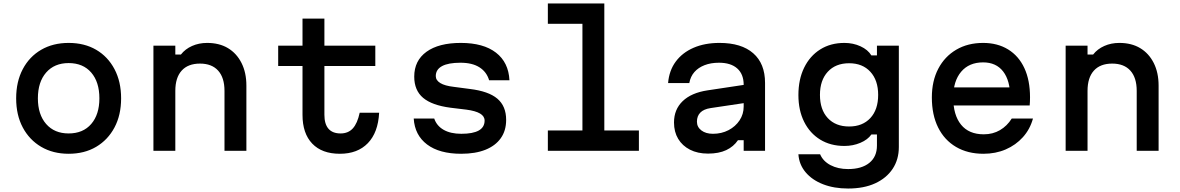

<svg xmlns="http://www.w3.org/2000/svg" viewBox="-20 -868 6790 1105"><path d="M375 17Q285 17 217 -23Q149 -63 111 -134.5Q73 -206 73 -302Q73 -398 111 -470Q149 -542 217 -581.5Q285 -621 375 -621Q466 -621 533.5 -581.5Q601 -542 639 -470Q677 -398 677 -302Q677 -206 639 -134.5Q601 -63 533.5 -23Q466 17 375 17ZM375 -100Q458 -100 505 -154.5Q552 -209 552 -302Q552 -396 505 -450.5Q458 -505 375 -505Q293 -505 245.5 -450.5Q198 -396 198 -302Q198 -209 245.5 -154.5Q293 -100 375 -100Z M863 0V-605H989V-554H1021Q1046 -586 1085.5 -603.5Q1125 -621 1172 -621Q1242 -621 1292 -591Q1342 -561 1370 -505.5Q1398 -450 1398 -375V0H1272V-345Q1272 -421 1235.5 -461.5Q1199 -502 1131 -502Q1062 -502 1025.5 -461.5Q989 -421 989 -345V0Z M1847 -761V-605H2140V-488H1847V-207Q1847 -154 1870.5 -127Q1894 -100 1940 -100Q1984 -100 2010.5 -129Q2037 -158 2050 -219H2162Q2156 -105 2097 -44Q2038 17 1936 17Q1833 17 1777 -41.5Q1721 -100 1721 -207V-488H1581V-605H1721V-761Z M2479 -186Q2493 -144 2533 -121Q2573 -98 2635 -98Q2702 -98 2735.5 -117Q2769 -136 2769 -174Q2769 -199 2743 -214.5Q2717 -230 2664 -237L2573 -248Q2466 -262 2415 -305Q2364 -348 2364 -427Q2364 -519 2434.5 -570Q2505 -621 2632 -621Q2762 -621 2834.5 -565Q2907 -509 2912 -406H2795Q2781 -454 2739.5 -480.5Q2698 -507 2630 -507Q2560 -507 2524 -487.5Q2488 -468 2488 -430Q2488 -406 2514 -390Q2540 -374 2593 -368L2684 -356Q2792 -343 2842.5 -300Q2893 -257 2893 -178Q2893 -116 2862 -72.5Q2831 -29 2773.5 -6Q2716 17 2634 17Q2509 17 2438 -36.5Q2367 -90 2361 -186Z M3133 -848H3458V-117H3657V0H3133V-117H3332V-731H3133Z M4271 -381V-276L4070 -246Q4030 -240 4010.5 -220Q3991 -200 3991 -168Q3991 -137 4016.5 -117.5Q4042 -98 4083 -98Q4133 -98 4173 -119Q4213 -140 4236.5 -175.5Q4260 -211 4260 -255V-380Q4260 -441 4223 -474Q4186 -507 4118 -507Q4071 -507 4035 -493Q3999 -479 3976.5 -453.5Q3954 -428 3947 -390H3825Q3831 -462 3869 -513.5Q3907 -565 3971.5 -593Q4036 -621 4121 -621Q4247 -621 4315 -561.5Q4383 -502 4383 -391V0H4260V-61H4227Q4202 -24 4159.5 -4Q4117 16 4055 16Q3995 16 3951 -6.5Q3907 -29 3883 -69Q3859 -109 3859 -163Q3859 -238 3909 -286Q3959 -334 4052 -348Z M5153 -22Q5153 50 5117.5 103.5Q5082 157 5017 187Q4952 217 4861 217Q4780 217 4717 192.5Q4654 168 4616.5 123.5Q4579 79 4575 20H4700Q4717 60 4760 82.5Q4803 105 4861 105Q4939 105 4983 69.5Q5027 34 5027 -30V-94H4995Q4974 -64 4931.5 -46Q4889 -28 4840 -28Q4760 -28 4700.5 -64.5Q4641 -101 4608 -167Q4575 -233 4575 -321Q4575 -411 4608 -478.5Q4641 -546 4700.5 -583.5Q4760 -621 4840 -621Q4890 -621 4932.5 -601.5Q4975 -582 4995 -549H5027V-605H5153ZM4699 -322Q4699 -237 4744 -188.5Q4789 -140 4867 -140Q4944 -140 4989 -188.5Q5034 -237 5034 -322Q5034 -406 4989 -455Q4944 -504 4867 -504Q4789 -504 4744 -455Q4699 -406 4699 -322Z M5442 -365H5835L5794 -307Q5794 -404 5753.5 -456.5Q5713 -509 5638 -509Q5557 -509 5511.5 -455Q5466 -401 5466 -307Q5466 -206 5511 -150.5Q5556 -95 5642 -95Q5694 -95 5735 -119Q5776 -143 5803 -186H5925Q5908 -124 5867 -78.5Q5826 -33 5768 -8Q5710 17 5640 17Q5549 17 5482 -22.5Q5415 -62 5379 -134.5Q5343 -207 5343 -307Q5343 -402 5380 -472.5Q5417 -543 5483.5 -582Q5550 -621 5638 -621Q5721 -621 5782 -583.5Q5843 -546 5875.5 -476Q5908 -406 5908 -308Q5908 -296 5907.5 -284Q5907 -272 5906 -261H5442Z M6113 0V-605H6239V-554H6271Q6296 -586 6335.5 -603.5Q6375 -621 6422 -621Q6492 -621 6542 -591Q6592 -561 6620 -505.5Q6648 -450 6648 -375V0H6522V-345Q6522 -421 6485.5 -461.5Q6449 -502 6381 -502Q6312 -502 6275.5 -461.5Q6239 -421 6239 -345V0Z"/></svg>

Font: Martian Mono SemiExpanded Medium
Style: Regular
Weight: 500
Width: 6
Designer: Roman Shamin
Foundry: Evil Martians
Version: Version 1.000